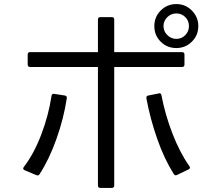

<svg xmlns="http://www.w3.org/2000/svg" viewBox="-20 -887 1040 943"><path d="M738 -759Q738 -804 769.5 -835.5Q801 -867 846 -867Q891 -867 922.5 -835Q954 -803 954 -759Q954 -714 922.5 -682.5Q891 -651 846 -651Q801 -651 769.5 -682Q738 -713 738 -759ZM908 -759Q908 -785 890 -803Q872 -821 846 -821Q820 -821 801.5 -802.5Q783 -784 783 -759Q783 -733 802 -714.5Q821 -696 846 -696Q872 -696 890 -714.5Q908 -733 908 -759ZM128 -631H461V-791Q461 -803 473 -803H529Q541 -803 541 -791V-631H874Q886 -631 886 -619V-570Q886 -558 874 -558H541V24Q541 36 529 36H473Q461 36 461 24V-558H128Q116 -558 116 -570V-619Q116 -631 128 -631ZM843 -26Q837 -26 833 -33Q787 -106 752.5 -204Q718 -302 699 -404V-407Q699 -417 709 -418L759 -428L763 -429Q771 -429 773 -419Q791 -324 827 -231Q863 -138 910 -71Q913 -68 913 -64Q913 -58 906 -55L850 -28Q846 -26 843 -26ZM94 -59Q94 -63 97 -67Q147 -132 183 -227Q219 -322 233 -416Q234 -422 237.5 -424.5Q241 -427 246 -426L298 -418Q310 -416 308 -404Q293 -305 257 -204Q221 -103 174 -31Q168 -22 158 -27L101 -51Q94 -54 94 -59Z"/></svg>

Font: LINE Seed JP_TTF Regular
Style: Regular
Weight: 400
Designer: LINE & Fontrix & Fontworks
Version: Version 1.002